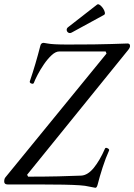

<svg xmlns="http://www.w3.org/2000/svg" viewBox="-41 -878 639 914"><path d="M413 16 382 10Q367 6 338 4Q309 2 260.5 1Q212 0 136 0H-5Q-21 0 -21 -14Q-21 -27 -15 -34L466 -623L462 -633H241Q224 -633 205 -615.5Q186 -598 168.5 -572.5Q151 -547 138 -522Q125 -497 120 -483Q117 -477 108 -480.5Q99 -484 101 -491Q115 -532 127.5 -574.5Q140 -617 151 -660Q154 -674 167 -674Q170 -674 185 -671Q210 -666 280 -666Q425 -666 491 -668.5Q557 -671 566 -671Q578 -671 578 -659Q578 -651 569 -640L88 -46L93 -37Q171 -37 236 -38.5Q301 -40 346 -42Q377 -44 405.5 -79Q434 -114 459 -171Q462 -177 471.5 -172Q481 -167 478 -161Q462 -126 447.5 -81Q433 -36 424 0Q420 16 413 16ZM302 -724Q292 -718 284.5 -722.5Q277 -727 276.5 -735.5Q276 -744 285 -750L421 -856Q426 -860 434 -854.5Q442 -849 449 -839Q456 -829 458 -819.5Q460 -810 454 -807Z"/></svg>

Font: Junicode Two Beta Condensed
Style: Italic
Weight: 400
Width: 3
Italic angle: -9°
Version: Version 1.053; ttfautohint (v1.8.4)